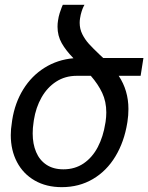

<svg xmlns="http://www.w3.org/2000/svg" viewBox="-20 -770 618 800"><path d="M30.8 -269.5Q42 -341.3 76.9 -397.7Q111.8 -454.1 165.8 -487.8Q219.7 -521.5 286.1 -527.3Q254.4 -559.6 237.1 -590.3Q219.7 -621.1 219.7 -658.7Q219.7 -672.4 221.7 -684.1Q224.1 -701.2 228.8 -715.8Q233.4 -730.5 237.1 -739.3Q240.7 -748 241.7 -750H332Q331.1 -748.5 327.6 -741.7Q324.2 -734.9 320.1 -722.2Q315.9 -709.5 313.5 -693.4Q312 -684.1 312 -674.8Q312 -649.4 323 -627.4Q334 -605.5 350.3 -587.4Q366.7 -569.3 396 -541.5L410.2 -528.3H577.6L565.9 -454.1H474.6Q515.1 -393.1 515.1 -315.9Q515.1 -289.1 511.2 -264.2L510.3 -258.3Q497.6 -179.2 460.9 -118.4Q424.3 -57.6 366.9 -23.9Q309.6 9.8 237.3 9.8Q172.9 9.8 124.8 -17.8Q76.7 -45.4 50.8 -94.7Q24.9 -144 24.9 -207Q24.9 -231.9 29.3 -258.3ZM116.2 -213.9Q116.2 -170.4 130.4 -136.7Q144.5 -103 173.3 -83.7Q202.1 -64.5 244.1 -64.5Q292 -64.5 328.4 -89.1Q364.7 -113.8 387.5 -157.2Q410.2 -200.7 418.9 -256.8L419.9 -262.2Q422.9 -282.7 422.9 -301.3Q422.9 -346.7 405.8 -383.1Q388.7 -419.4 358.4 -454.1H299.8Q251.5 -454.1 214.1 -429.9Q176.8 -405.8 153.1 -364Q129.4 -322.3 121.1 -269.5L119.6 -258.3Q116.2 -237.3 116.2 -213.9Z"/></svg>

Font: Mardoto
Style: Italic
Weight: 400
Italic angle: -12°
Designer: Christian Robertson, Vahan Hovhannisyan
Foundry: Google
Version: Version 1.000